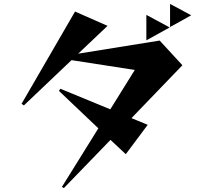

<svg xmlns="http://www.w3.org/2000/svg" viewBox="-20 -870 1040 980"><path d="M848 -732V-850L956 -792ZM544 -156 306 90 296 84 482 -215 281 -406 288 -417 543 -312 668 -513 345 -563 102 -332 90 -340 363 -811 529 -738 379 -596 795 -663 911 -537 651 -267 734 -233 622 -83ZM727 -664V-794L846 -730Z"/></svg>

Font: Reggae One
Style: Regular
Weight: 400
Designer: Fontworks Inc.
Foundry: Fontworks Inc.
Version: Version 1.100